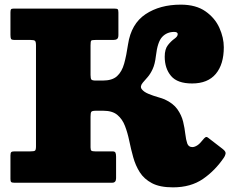

<svg xmlns="http://www.w3.org/2000/svg" viewBox="-20 -787 992 827"><path d="M945 -109Q907 -52.5 854.2 -16.2Q801.5 20 725 20Q668.5 20 634.5 2Q600.5 -16 582 -45.2Q563.5 -74.5 553.8 -109.8Q544 -145 536.8 -180.2Q529.5 -215.5 518.2 -244.8Q507 -274 485.5 -292Q464 -310 425 -310H393Q376.5 -310 373.2 -305.2Q370 -300.5 370 -284V-152Q370 -140.5 374 -137.8Q378 -135 390 -135H464.5Q475 -135 477.5 -129Q480 -123 480 -112V-19.5Q480 0 463.5 0H40.5Q31 0 28 -3.2Q25 -6.5 25 -16V-117.5Q25 -129 28.8 -132Q32.5 -135 43 -135H111Q126.5 -135 130.8 -138.2Q135 -141.5 135 -156.5V-591Q135 -607 130.8 -611Q126.5 -615 110.5 -615H43Q30 -615 27.5 -619.5Q25 -624 25 -637.5V-733Q25 -743 27.2 -746.5Q29.5 -750 39 -750H472Q483.5 -750 486.8 -747.2Q490 -744.5 490 -733V-636Q490 -623 484.2 -619Q478.5 -615 469 -615H393.5Q376 -615 373 -612Q370 -609 370 -591.5V-464Q370 -448.5 373.8 -444.2Q377.5 -440 393.5 -440H422.5Q463.5 -440 484.2 -459Q505 -478 514.8 -513Q524.5 -548 531.5 -596Q545 -684.5 606.8 -725.8Q668.5 -767 758.5 -767Q824 -767 865 -738.2Q906 -709.5 925 -667Q944 -624.5 944 -583.5Q944 -510 909.5 -468.8Q875 -427.5 807.5 -427.5Q744 -427.5 716.8 -459.8Q689.5 -492 689.5 -543Q689.5 -575.5 703.5 -593Q717.5 -610.5 731.5 -620.2Q745.5 -630 745.5 -640Q745.5 -649.5 730 -649.5Q699 -649.5 678.8 -628.2Q658.5 -607 651.5 -546Q647.5 -511 637.5 -489.5Q627.5 -468 616 -455Q604.5 -442 595.5 -431.5Q581.5 -415 590.5 -403Q599.5 -391 619.5 -382.8Q639.5 -374.5 659.8 -368.8Q680 -363 689 -359Q726 -342 744 -316.5Q762 -291 768.8 -262.8Q775.5 -234.5 778.2 -209.8Q781 -185 786.5 -169.2Q792 -153.5 808.5 -153.5Q818.5 -153.5 830 -161Q841.5 -168.5 854.5 -185.5Q859 -191.5 864.5 -195.5Q870 -199.5 878 -192.5L939 -145.5Q954 -134 951.5 -124.2Q949 -114.5 945 -109Z"/></svg>

Font: Besley* Fatface
Style: Regular
Weight: 900
Designer: Owen Earl
Foundry: indestructible type*
Version: Version 3.000; ttfautohint (v1.8.3)